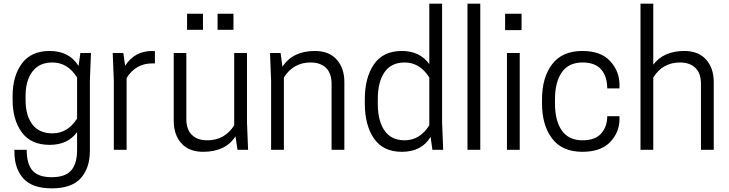

<svg xmlns="http://www.w3.org/2000/svg" viewBox="-20 -820 3988 1051"><path d="M402 1V-97Q351 -27 252 -27Q150 -27 99.5 -95.5Q49 -164 49 -273V-295Q49 -403 99.5 -472Q150 -541 252 -541Q359 -541 410 -459L420 -530H478L472 -380V5Q472 100 422 155.5Q372 211 264 211Q156 211 107.5 156.5Q59 102 59 13V0H126Q126 77 158 113.5Q190 150 263 150Q337 150 369.5 113Q402 76 402 1ZM402 -396Q350 -478 267 -478Q195 -478 157.5 -428.5Q120 -379 120 -295V-273Q120 -187 157.5 -138.5Q195 -90 267 -90Q350 -90 402 -171Z M813 -541Q816 -541 819.5 -540.5Q823 -540 825 -540H828V-473H814Q723 -473 673 -393V0H603V-380L597 -530H655L665 -460Q717 -541 813 -541Z M931 -530H1000V-169Q1000 -111 1030.5 -81.5Q1061 -52 1115 -52Q1210 -52 1262 -134V-530H1332V-150L1338 0H1280L1269 -74Q1215 11 1092 11Q1015 11 973 -35.5Q931 -82 931 -159ZM1258 -745V-657H1171V-745ZM1091 -745V-657H1004V-745Z M1865 0H1795V-361Q1795 -419 1764.5 -448.5Q1734 -478 1680 -478Q1586 -478 1534 -396V0H1464V-380L1458 -530H1516L1526 -455Q1583 -541 1704 -541Q1781 -541 1823 -494Q1865 -447 1865 -371Z M2180 -541Q2278 -541 2330 -469V-800H2400V-150L2406 0H2347L2337 -71Q2288 11 2180 11Q2077 11 2027 -62Q1977 -135 1977 -253V-277Q1977 -395 2027 -468Q2077 -541 2180 -541ZM2195 -52Q2278 -52 2330 -134V-396Q2278 -478 2195 -478Q2122 -478 2085 -425Q2048 -372 2048 -277V-253Q2048 -158 2085 -105Q2122 -52 2195 -52Z M2539 0V-800H2609V0Z M2755 0V-530H2825V0ZM2835 -745V-655H2745V-745Z M3018 -253Q3018 -159 3055.5 -105.5Q3093 -52 3169 -52Q3238 -52 3271 -89.5Q3304 -127 3304 -184H3371V-168Q3371 -96 3320 -42.5Q3269 11 3168 11Q3057 11 3002 -62Q2947 -135 2947 -253V-277Q2947 -395 3002 -468Q3057 -541 3168 -541Q3269 -541 3320 -485.5Q3371 -430 3371 -356V-336H3304Q3304 -401 3271 -439.5Q3238 -478 3169 -478Q3093 -478 3055.5 -424.5Q3018 -371 3018 -277Z M3556 -800V-466Q3613 -541 3726 -541Q3803 -541 3845 -494Q3887 -447 3887 -371V0H3817V-361Q3817 -419 3786.5 -448.5Q3756 -478 3702 -478Q3608 -478 3556 -396V0H3486V-800Z"/></svg>

Font: Cooper Hewitt
Style: Book
Weight: 705
Designer: Village Type and Design LLC
Foundry: Cooper Hewitt Smithsonian Design Museum
Version: 1.000; ttfautohint (v1.8.1)